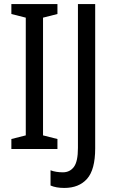

<svg xmlns="http://www.w3.org/2000/svg" viewBox="-20 -734 567 946"><path d="M263 0H36V-49L107 -67V-647L36 -665V-714H263V-665L192 -647V-67L263 -49ZM297 192Q256 192 229 180V105Q242 110 257.5 112.5Q273 115 290 115Q324 115 344 88.5Q364 62 364 -5V-714H449V-3Q449 102 409 147Q369 192 297 192Z"/></svg>

Font: Noto Sans Gurmukhi Condensed
Style: Regular
Weight: 400
Width: 3
Designer: Jelle Bosma - Monotype Design Team
Foundry: Monotype Imaging Inc.
Version: Version 2.004; ttfautohint (v1.8.4.7-5d5b)